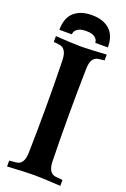

<svg xmlns="http://www.w3.org/2000/svg" viewBox="-171 -957 668 1014"><g transform="rotate(20 163.5 -450.5)"><path d="M11.7 1.5V-31.7L49.8 -35.2H49.3Q93.3 -38.6 94.7 -106.9Q97.7 -231 97.7 -366.2Q97.7 -501.5 94.7 -625.5Q93.3 -692.9 49.3 -697.8L18.6 -701.2V-733.9Q113.8 -727.5 161.6 -727.5Q210 -727.5 304.2 -733.9V-701.2L273.9 -697.8Q251 -695.3 239.7 -678Q228.5 -660.6 228 -625.5Q225.1 -501.5 225.1 -366.2Q225.1 -231 228 -106.9Q229.5 -38.6 273.9 -35.2H273.4Q276.4 -35.2 292.2 -33.7Q308.1 -32.2 311 -31.7V1.5Q208.5 -4.9 161.6 -4.9Q115.2 -4.9 11.7 1.5ZM94.7 -771.5H24.4Q24.4 -838.4 60.8 -870.8Q97.2 -903.3 160.6 -903.3Q224.1 -903.3 260.5 -870.8Q296.9 -838.4 296.9 -771.5H226.1Q226.1 -789.1 210.2 -801.5Q194.3 -814 160.6 -814Q127 -814 110.8 -801.5Q94.7 -789.1 94.7 -771.5Z"/></g></svg>

Font: Flanker
Style: Bold
Weight: 700
Designer: Flanker
Foundry: Flanker
Version: Version 2.021